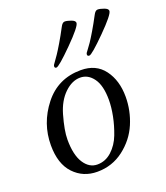

<svg xmlns="http://www.w3.org/2000/svg" viewBox="-126 -747 728 844"><g transform="rotate(-20 238.0 -325.0)"><path d="M164 -490Q164 -494 166.5 -498Q169 -502 176 -511.5Q183 -521 192.5 -535Q202 -549 219 -577.5Q236 -606 255 -642Q264 -660 275 -660Q286 -660 304 -653.5Q322 -647 322 -637Q322 -620 253 -551Q184 -482 172 -482Q164 -482 164 -490ZM317 -490Q317 -494 319.5 -498Q322 -502 329.5 -511.5Q337 -521 346.5 -535Q356 -549 373 -577.5Q390 -606 409 -642Q418 -660 429 -660Q440 -660 458 -653.5Q476 -647 476 -637Q476 -620 407 -551Q338 -482 326 -482Q317 -482 317 -490ZM32 -169Q32 -271 96.5 -353Q161 -435 268 -435Q339 -435 376.5 -384.5Q414 -334 414 -258Q414 -193 388.5 -133Q363 -73 309 -31.5Q255 10 185 10Q119 10 75.5 -36Q32 -82 32 -169ZM109 -168Q109 -96 133.5 -58Q158 -20 196 -20Q234 -20 263.5 -47Q293 -74 308.5 -114.5Q324 -155 332 -195.5Q340 -236 340 -270Q340 -337 315.5 -371Q291 -405 254 -405Q216 -405 181 -371.5Q146 -338 129 -280Q109 -210 109 -168Z"/></g></svg>

Font: OFL Sorts Mill Goudy TT
Style: Italic
Weight: 500
Italic angle: -6°
Version: Version 003.000